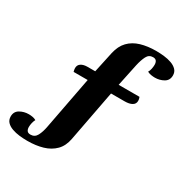

<svg xmlns="http://www.w3.org/2000/svg" viewBox="-323 -876 1161 1213"><g transform="rotate(30 257.5 -269.5)"><path d="M44.7 180Q16.7 180 -12.7 176.7Q-42 173.3 -67 164.3Q-92 155.3 -107.2 139.3Q-122.3 123.3 -122.3 98.3Q-122.3 62.7 -93.3 46Q-64.3 29.3 -29.3 29.3Q-16 29.3 -1.5 31.8Q13 34.3 24.3 41Q17.7 53 14 69Q10.3 85 10.3 98.7Q10.3 115.7 17.7 125.8Q25 136 43 136Q74 136 88.8 108Q103.7 80 111.3 38L184 -343.7H81.3Q79.3 -350 78.2 -356.7Q77 -363.3 77 -369.3Q77 -392 94.7 -403.7Q112.3 -415.3 141.3 -415.3H197.7L230.3 -567Q242.7 -623 275 -656.5Q307.3 -690 356.7 -704.7Q406 -719.3 468 -719.3Q496 -719.3 525.7 -716Q555.3 -712.7 580.3 -703.7Q605.3 -694.7 620.8 -678.7Q636.3 -662.7 636.3 -637.7Q636.3 -602 607.3 -585.3Q578.3 -568.7 543.3 -568.7Q530 -568.7 515.2 -571.2Q500.3 -573.7 488.3 -580.3Q495.7 -592 499 -608.5Q502.3 -625 502.3 -638Q502.3 -654.7 495 -665Q487.7 -675.3 470.3 -675.3Q440.3 -675.3 426.2 -647.3Q412 -619.3 402.7 -577.3L368.7 -415.3H520.7Q523.7 -408.7 525 -401.7Q526.3 -394.7 526.3 -388.7Q526.3 -366.3 506.8 -355Q487.3 -343.7 452.7 -343.7H354.3L283.7 27.7Q273.3 84 240.2 117.3Q207 150.7 157.2 165.3Q107.3 180 44.7 180Z"/></g></svg>

Font: Sansita Swashed Light
Style: Regular
Weight: 300
Designer: Pablo Cosgaya
Foundry: Omnibus-Type
Version: Version 1.003